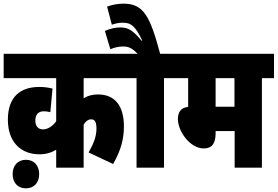

<svg xmlns="http://www.w3.org/2000/svg" viewBox="-20 -916 1517 1049"><path d="M684 -489V-622H0V-489H287V-253C269 -229 243 -209 215 -209C190 -209 173 -226 173 -257C173 -291 190 -308 220 -308C232 -308 245 -306 255 -303L267 -432C244 -438 219 -441 195 -441C89 -441 23 -385 23 -262C23 -139 95 -73 195 -73C232 -73 261 -82 287 -98V0H437V-235C446 -251 461 -264 478 -264C498 -264 507 -250 507 -213C507 -170 491 -130 464 -83L598 -20C642 -96 657 -160 657 -225C657 -334 611 -400 515 -400C484 -400 459 -393 437 -379V-489ZM49 35C49 81 76 113 122 113C167 113 194 81 194 35C194 -10 167 -43 122 -43C76 -43 49 -10 49 35Z M876 -489H942V-622H855C800 -827 765 -896 655 -896C624 -896 592 -890 565 -880L591 -781C610 -788 632 -792 649 -792C697 -792 718 -775 757 -695L754 -693C704 -753 679 -766 636 -766C609 -766 580 -759 553 -747L583 -647C603 -656 629 -662 652 -662C682 -662 701 -654 732 -622H672V-489H726V0H876Z M1411 -489H1477V-622H930V-489H1008V-332C965 -328 952 -299 952 -265C952 -199 1018 -105 1093 -105C1138 -105 1158 -132 1158 -188V-200H1262V0H1411ZM1261 -489V-333H1158V-489Z"/></svg>

Font: Noto Sans Devanagari ExtraCondensed Black
Style: Regular
Weight: 900
Width: 2
Designer: Jelle Bosma - Monotype Design Team
Foundry: Monotype Imaging Inc.
Version: Version 2.004